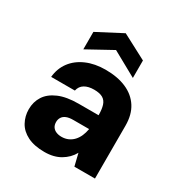

<svg xmlns="http://www.w3.org/2000/svg" viewBox="-176 -870 954 1010"><g transform="rotate(30 301.5 -365.5)"><path d="M237 12Q175 12 134 -8.5Q93 -29 73.5 -64.5Q54 -100 54 -142Q54 -187 76.5 -222Q99 -257 146.5 -277.5Q194 -298 267 -298H388Q388 -334 380.5 -357.5Q373 -381 354 -392Q335 -403 301 -403Q266 -403 243.5 -389.5Q221 -376 215 -348H71Q76 -401 105.5 -440.5Q135 -480 185.5 -502Q236 -524 301 -524Q374 -524 427 -501Q480 -478 509 -433Q538 -388 538 -321V0H413L395 -74Q384 -54 368.5 -38.5Q353 -23 333.5 -11.5Q314 0 290 6Q266 12 237 12ZM275 -102Q297 -102 315 -110Q333 -118 346.5 -132.5Q360 -147 368.5 -166.5Q377 -186 381 -209V-210H285Q260 -210 244 -203.5Q228 -197 220 -184.5Q212 -172 212 -156Q212 -138 220 -126Q228 -114 242.5 -108Q257 -102 275 -102ZM145 -558V-664L296 -743L446 -664V-558L296 -641Z"/></g></svg>

Font: DM Sans 12pt Black
Style: Regular
Weight: 900
Version: Version 4.004;gftools[0.9.30]